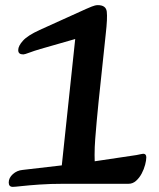

<svg xmlns="http://www.w3.org/2000/svg" viewBox="-20 -716 620 748"><path d="M14 -5Q14 -23 30 -37.5Q46 -52 68 -54L266 -77L216 -27L273 -564L137 -525Q113 -518 94.5 -511Q76 -504 71 -504Q61 -504 56 -508Q51 -512 51 -521Q51 -537 69.5 -557.5Q88 -578 134 -599L315 -681Q324 -685 337.5 -690.5Q351 -696 361 -696Q393 -696 396 -670.5Q399 -645 392 -584L364 -319Q356 -240 351 -175Q346 -110 351 -53L304 -81L512 -112Q523 -114 529 -115.5Q535 -117 538 -117Q550 -117 550 -103Q550 -92 545.5 -74.5Q541 -57 532 -40Q523 -23 510 -11.5Q497 0 481 0H228Q176 0 133.5 3Q91 6 64 9Q37 12 30 12Q14 12 14 -5Z"/></svg>

Font: Alkatra
Style: Regular
Weight: 400
Designer: Suman Bhandary
Version: Version 1.100;gftools[0.9.22]